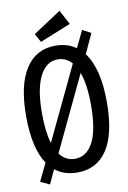

<svg xmlns="http://www.w3.org/2000/svg" viewBox="-93 -851 636 953"><g transform="rotate(-10 225.0 -374.5)"><path d="M80 46 34 24 77 -65Q22 -146 22 -309Q22 -464 74.5 -546Q127 -628 225 -628Q286 -628 329 -597L370 -682L413 -659L367 -560Q429 -478 429 -309Q429 -149 376.5 -69Q324 11 225 11Q159 11 113 -25ZM102 -309Q102 -215 120 -156L296 -526Q267 -559 225 -559Q167 -559 134.5 -495Q102 -431 102 -309ZM225 -58Q283 -58 316 -119Q349 -180 349 -309Q349 -411 326 -473L148 -98Q178 -58 225 -58ZM159 -659 135 -702 276 -795 315 -722Z"/></g></svg>

Font: Inconsolata SemiCondensed Medium
Style: Regular
Weight: 500
Width: 4
Monospace: yes
Designer: Raph Levien, Cyreal, Brenton Simpson
Foundry: Raph Levien, Cyreal, Google
Version: Version 3.001; ttfautohint (v1.8.2.53-6de2)